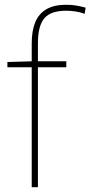

<svg xmlns="http://www.w3.org/2000/svg" viewBox="-20 -785 379 805"><path d="M258 -503H139V0H113V-503H11V-525L113 -528V-603Q113 -655 127.5 -691Q142 -727 174 -746Q206 -765 257 -765Q282 -765 301 -761.5Q320 -758 339 -753L335 -727Q317 -734 296.5 -737Q276 -740 257 -740Q193 -740 166 -708.5Q139 -677 139 -603V-528H258Z"/></svg>

Font: Noto Sans Thai Thin
Style: Regular
Weight: 250
Designer: Monotype Design Team
Foundry: Monotype Imaging Inc.
Version: Version 2.001